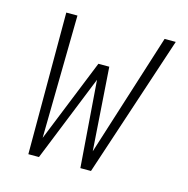

<svg xmlns="http://www.w3.org/2000/svg" viewBox="-83 -600 667 681"><g transform="rotate(15 250.0 -260.0)"><path d="M79 0V-520H120L113 -69L236 -374H276L297 -69L440 -520H481L309 0H270L246 -318L118 0Z"/></g></svg>

Font: Iosevka Extralight
Style: Italic
Weight: 200
Italic angle: -9°
Monospace: yes
Designer: Belleve Invis
Foundry: Belleve Invis
Version: Version 32.5.0; ttfautohint (v1.8.4)